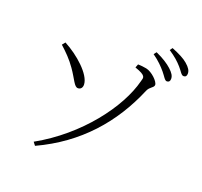

<svg xmlns="http://www.w3.org/2000/svg" viewBox="-148 -1004 1295 1230"><g transform="rotate(20 500.0 -389.0)"><path d="M816 -671C838 -645 848 -621 863 -621C876 -621 884 -629 884 -645C884 -665 874 -682 848 -706C824 -728 789 -751 738 -774L724 -756C767 -726 795 -696 816 -671ZM904 -738C926 -714 936 -689 952 -689C966 -689 973 -697 973 -713C973 -733 963 -751 935 -775C912 -795 875 -814 825 -834L812 -816C856 -787 881 -764 904 -738ZM211 56C479 -68 654 -269 759 -519C773 -551 801 -554 801 -574C801 -597 751 -646 711 -654C690 -658 670 -660 653 -660L644 -636C726 -608 715 -593 707 -565C658 -373 467 -118 194 34ZM151 -612C191 -576 227 -540 259 -494C303 -432 317 -384 343 -385C362 -385 373 -400 372 -421C369 -489 263 -583 168 -633Z"/></g></svg>

Font: Noto Serif SC Light
Style: Regular
Weight: 300
Designer: Ryoko NISHIZUKA 西塚涼子 (kana & ideographs); Frank Grießhammer (Latin, Greek & Cyrillic); Wenlong ZHANG 张文龙 (bopomofo); San
Foundry: Adobe
Version: Version 2.001;hotconv 1.1.0;makeotfexe 2.6.0